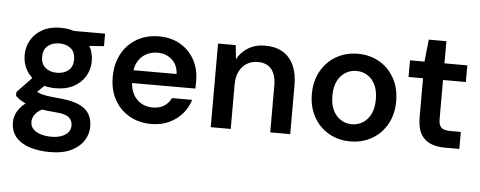

<svg xmlns="http://www.w3.org/2000/svg" viewBox="-54 -775 2871 1148"><g transform="rotate(5 1381.5 -201.5)"><path d="M278 232Q208 232 154.5 214.5Q101 197 71.5 161.5Q42 126 42 73Q42 42 57.5 12.5Q73 -17 104.5 -42.5Q136 -68 185 -86L238 -29Q190 -12 171 12Q152 36 152 61Q152 87 168.5 104.5Q185 122 213.5 131Q242 140 278 140Q313 140 338.5 130.5Q364 121 378.5 104Q393 87 393 63Q393 34 372 15Q351 -4 290 -8Q236 -12 196.5 -19.5Q157 -27 128.5 -37Q100 -47 80 -59.5Q60 -72 47 -85V-108L152 -218L241 -189L123 -74L154 -131Q164 -124 174.5 -118Q185 -112 201.5 -107.5Q218 -103 245 -99.5Q272 -96 315 -92Q382 -86 424 -67.5Q466 -49 485.5 -17Q505 15 505 60Q505 104 480.5 143Q456 182 406 207Q356 232 278 232ZM278 -151Q215 -151 170 -175.5Q125 -200 101 -241Q77 -282 77 -332Q77 -383 101 -424Q125 -465 170 -489.5Q215 -514 278 -514Q342 -514 387 -489.5Q432 -465 456 -424Q480 -383 480 -332Q480 -282 456 -241Q432 -200 387 -175.5Q342 -151 278 -151ZM278 -244Q321 -244 347.5 -266.5Q374 -289 374 -332Q374 -375 347.5 -397.5Q321 -420 278 -420Q236 -420 209 -397.5Q182 -375 182 -332Q182 -289 208.5 -266.5Q235 -244 278 -244ZM361 -414 338 -502H545V-427Z M867 12Q793 12 735.5 -20.5Q678 -53 645.5 -111.5Q613 -170 613 -248Q613 -327 645 -386.5Q677 -446 734.5 -480Q792 -514 868 -514Q942 -514 997 -481.5Q1052 -449 1082 -393.5Q1112 -338 1112 -270Q1112 -260 1112 -248Q1112 -236 1111 -222H700V-299H992Q989 -354 954 -385Q919 -416 867 -416Q830 -416 799 -399Q768 -382 749.5 -349Q731 -316 731 -265V-236Q731 -189 749 -155.5Q767 -122 797.5 -104.5Q828 -87 866 -87Q908 -87 935.5 -105Q963 -123 977 -153H1098Q1084 -106 1052 -69Q1020 -32 973 -10Q926 12 867 12Z M1223 0V-502H1329L1338 -418Q1361 -462 1404 -488Q1447 -514 1506 -514Q1567 -514 1610 -489Q1653 -464 1676.5 -414.5Q1700 -365 1700 -292V0H1580V-280Q1580 -344 1552.5 -378.5Q1525 -413 1469 -413Q1433 -413 1404.5 -395.5Q1376 -378 1359.5 -345.5Q1343 -313 1343 -266V0Z M2060 12Q1989 12 1931.5 -21Q1874 -54 1841 -113.5Q1808 -173 1808 -251Q1808 -329 1841.5 -388.5Q1875 -448 1932.5 -481Q1990 -514 2062 -514Q2134 -514 2191 -481Q2248 -448 2281 -389Q2314 -330 2314 -251Q2314 -173 2281 -113.5Q2248 -54 2190.5 -21Q2133 12 2060 12ZM2061 -91Q2097 -91 2126.5 -109Q2156 -127 2174 -162.5Q2192 -198 2192 -251Q2192 -304 2174.5 -339.5Q2157 -375 2127.5 -393Q2098 -411 2062 -411Q2027 -411 1997 -393Q1967 -375 1949 -339.5Q1931 -304 1931 -251Q1931 -198 1949 -162.5Q1967 -127 1996.5 -109Q2026 -91 2061 -91Z M2629 0Q2578 0 2540.5 -16Q2503 -32 2482.5 -69Q2462 -106 2462 -169V-402H2375V-502H2462L2476 -635H2582V-502H2719V-402H2582V-169Q2582 -131 2598 -116.5Q2614 -102 2654 -102H2715V0Z"/></g></svg>

Font: DM Sans 16pt SemiBold
Style: Regular
Weight: 600
Version: Version 4.004;gftools[0.9.30]